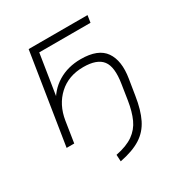

<svg xmlns="http://www.w3.org/2000/svg" viewBox="-162 -617 866 918"><g transform="rotate(-30 270.5 -157.5)"><path d="M240 185 238 148Q299 136 334.5 111Q370 86 388 46.5Q406 7 415 -50L428 -134Q442 -221 413.5 -258Q385 -295 310 -295Q228 -295 174.5 -246Q121 -197 108 -116L90 0H48L127 -500H452L446 -461H163L123 -207L108 -205Q138 -268 192.5 -301Q247 -334 318 -334Q414 -334 450 -282Q486 -230 471 -138L457 -51Q446 21 422.5 68.5Q399 116 355.5 143.5Q312 171 240 185Z"/></g></svg>

Font: Mulish ExtraLight
Style: Italic
Weight: 200
Italic angle: -9°
Designer: Vernon Adams
Foundry: Vernon Adams
Version: Version 3.603